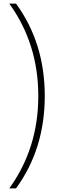

<svg xmlns="http://www.w3.org/2000/svg" viewBox="-20 -828 333 1068"><path d="M193 -294Q193 -585 31.5 -808H69Q229 -589 229 -294Q229 1 69 220H31.5Q193 -3 193 -294Z"/></svg>

Font: Encode Sans Semi Condensed Thin
Style: Regular
Weight: 250
Width: 4
Designer: Multiple Designers
Foundry: Impallari Type
Version: Version 2.000